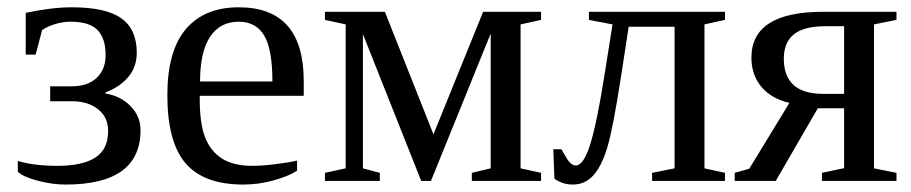

<svg xmlns="http://www.w3.org/2000/svg" viewBox="-20 -491 2471 521"><path d="M266.1 -237.3Q307.6 -230.5 334.5 -202.9Q361.3 -175.3 361.3 -137.7Q361.3 9.8 158.2 9.8Q122.1 9.8 82.8 -0.5Q43.5 -10.7 28.3 -24.9V-54.2Q73.2 -41 136.2 -41Q204.1 -41 238.8 -63.5Q273.4 -85.9 273.4 -135.7Q273.4 -172.9 246.1 -194.6Q218.8 -216.3 174.8 -216.3H116.2V-256.8H175.3Q217.3 -256.8 241.9 -279.3Q266.6 -301.8 266.6 -341.8Q266.6 -386.2 244.9 -409.2Q223.1 -432.1 171.4 -432.1Q151.4 -432.1 129.9 -425.8Q108.4 -419.4 94.2 -409.2L76.7 -342.8H49.8V-456.1Q120.6 -471.2 174.8 -471.2Q267.1 -471.2 309.1 -441.4Q351.1 -411.6 351.1 -348.1Q351.1 -308.6 327.6 -281.5Q304.2 -254.4 266.1 -240.2Z M522 -231V-222.2Q522 -154.8 536.9 -117.4Q551.8 -80.1 582.8 -60.5Q613.8 -41 664.1 -41Q690.4 -41 726.6 -45.4Q762.7 -49.8 786.1 -55.2V-27.8Q762.7 -12.7 722.4 -1.5Q682.1 9.8 640.1 9.8Q533.2 9.8 483.6 -47.9Q434.1 -105.5 434.1 -232.9Q434.1 -353 484.4 -412.1Q534.7 -471.2 627.9 -471.2Q804.2 -471.2 804.2 -271V-231ZM627.9 -432.1Q577.1 -432.1 550 -391.1Q522.9 -350.1 522.9 -270H719.2Q719.2 -357.4 696.8 -394.8Q674.3 -432.1 627.9 -432.1Z M918 -424.8 861.8 -437V-459H1024.4L1156.2 -126.5L1291 -459H1448.2V-437L1392.6 -424.8V-34.2L1448.2 -22V0H1260.3V-22L1311.5 -34.2V-399.9L1149.4 0H1123L964.8 -398.4V-34.2L1010.7 -22V0H861.8V-22L918 -34.2Z M1542.5 -42Q1564 -42 1582.3 -101.6Q1600.6 -161.1 1621.6 -295.4L1642.1 -424.8L1578.1 -437V-459H1947.3V-437L1891.6 -424.8V-34.2L1947.3 -22V0H1749.5V-22L1810.5 -34.2V-418.5H1686L1665 -282.2Q1643.1 -140.6 1627.7 -90.1Q1612.3 -39.6 1589.8 -14.9Q1567.4 9.8 1534.2 9.8Q1518.1 9.8 1504.6 4.6Q1491.2 -0.5 1484.4 -6.3L1481.4 -85.9H1503.4L1518.6 -60.1Q1521.5 -54.7 1528.1 -48.3Q1534.7 -42 1542.5 -42Z M2085 0H1973.6V-22L2013.2 -33.2L2122.1 -211.9Q2073.2 -223.1 2046.1 -255.4Q2019 -287.6 2019 -334.5Q2019 -459 2213.4 -459H2412.6V-437L2351.6 -424.8V-34.2L2412.6 -22V0H2210.4V-22L2270.5 -34.7V-197.3H2199.2ZM2270.5 -419.9H2220.7Q2161.1 -419.9 2134 -397.7Q2106.9 -375.5 2106.9 -332Q2106.9 -236.3 2213.4 -236.3H2270.5Z"/></svg>

Font: Tinos
Style: Regular
Weight: 400
Designer: Steve Matteson
Foundry: Monotype Imaging Inc.
Version: Version 1.23